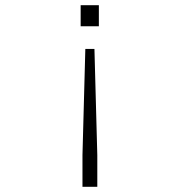

<svg xmlns="http://www.w3.org/2000/svg" viewBox="-20 -565 690 738"><path d="M290 -545H360V-464H290ZM343 -377 354 31V153H297V31L308 -377Z"/></svg>

Font: Azeret Mono Thin
Style: Regular
Weight: 100
Designer: Martin Vácha
Foundry: Displaay
Version: Version 1.002